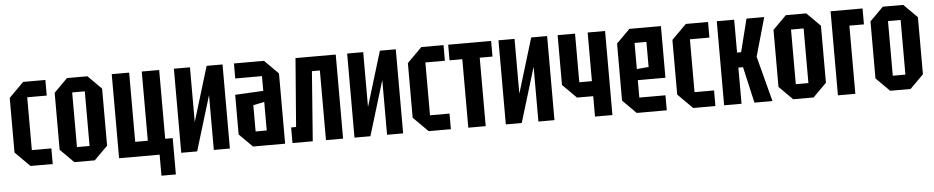

<svg xmlns="http://www.w3.org/2000/svg" viewBox="-41 -847 6199 1274"><g transform="rotate(-5 3059.0 -210.0)"><path d="M34 -98V-462L132 -560H280V-456H150V-104H280V0H132Z M334 -90V-470L424 -560H560L650 -470V-90L560 0H424ZM450 -98H534V-462H450Z M1038 -560V-102H1088V140H992V0H722V-560H838V-99H922V-560Z M1460 0H1353V-365L1242 0H1136V-560H1243V-195L1354 -560H1460Z M1526 -88V-352L1714 -362V-460H1536V-560H1736L1828 -468V0H1614ZM1640 -273V-98H1714V-288Z M2214 -560V0H2100V-464H2047L2012 0H1877V-104H1910L1946 -560Z M2614 0H2507V-365L2396 0H2290V-560H2397V-195L2508 -560H2614Z M2686 -98V-462L2784 -560H2932V-456H2802V-104H2932V0H2784Z M3164 0V-456H3249V-560H2963V-456H3048V0Z M3622 0H3515V-365L3404 0H3298V-560H3405V-195L3516 -560H3622Z M4008 -560V0H3892V-136H3784L3692 -228V-560H3808V-236H3892V-560Z M4080 -90V-470L4170 -560H4380V-216H4196V-100H4370V0H4170ZM4196 -290 4275 -297V-464H4196Z M4448 -98V-462L4546 -560H4694V-456H4564V-104H4694V0H4546Z M4752 0V-560H4868V-341H4895L4950 -560H5068L4995 -302L5074 0H4954L4899 -241H4868V0Z M5122 -90V-470L5212 -560H5348L5438 -470V-90L5348 0H5212ZM5238 -98H5322V-462H5238Z M5510 0V-560H5723V-454H5626V0Z M5768 -90V-470L5858 -560H5994L6084 -470V-90L5994 0H5858ZM5884 -98H5968V-462H5884Z"/></g></svg>

Font: Tektur Condensed Medium
Style: Regular
Weight: 500
Width: 3
Designer: Adam Jagosz
Foundry: Adam Jagosz
Version: Version 1.005;gftools[0.9.30]